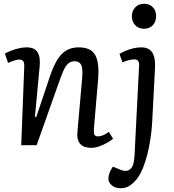

<svg xmlns="http://www.w3.org/2000/svg" viewBox="-20 -773 927 1022"><path d="M582 -35Q571 -25 551 -13.5Q531 -2 508.5 6Q486 14 465 14Q426 14 407 -7Q388 -28 392 -69L417 -354Q422 -407 412.5 -427Q403 -447 378 -447Q356 -447 342 -434Q328 -421 317 -395.5Q306 -370 292 -330L175 0H93L109 -416Q110 -438 104 -447Q98 -456 82 -456Q72 -456 58 -451.5Q44 -447 23 -438L6 -488Q17 -494 36.5 -502Q56 -510 78.5 -515.5Q101 -521 121 -521Q164 -521 180 -495Q196 -469 191 -419L166 -152L173 -150L246 -367Q264 -420 284.5 -454Q305 -488 333 -504.5Q361 -521 399 -521Q444 -521 468 -502Q492 -483 499.5 -444.5Q507 -406 502 -348L480 -90Q478 -66 482.5 -56.5Q487 -47 503 -47Q514 -47 529.5 -53.5Q545 -60 559 -71ZM790 -122Q787 -68 776.5 -8.5Q766 51 748 102.5Q730 154 705 184Q693 198 680 208.5Q667 219 653 224Q639 229 624 229Q593 229 575 213.5Q557 198 557 179Q557 165 562.5 148.5Q568 132 581 114L622 131Q639 138 654 136Q669 134 679.5 120.5Q690 107 693 82Q696 63 696.5 49Q697 35 698 19Q699 3 700 -23L720 -416Q722 -440 715.5 -448.5Q709 -457 695 -457Q682 -457 666 -453Q650 -449 632 -441L616 -486Q629 -494 647.5 -502Q666 -510 688 -515.5Q710 -521 732 -521Q759 -521 776 -509Q793 -497 800 -472Q807 -447 805 -408ZM682 -686Q682 -715 700 -734Q718 -753 747 -753Q766 -753 780.5 -744.5Q795 -736 803 -721.5Q811 -707 811 -687Q811 -658 793.5 -639Q776 -620 747 -620Q718 -620 700 -638.5Q682 -657 682 -686Z"/></svg>

Font: Literata
Style: Italic
Weight: 400
Italic angle: -2°
Designer: Latin by Veronika Burian and Jose Scaglione. Greek by Irene Vlachou. Cyrillic by Vera Evstafieva
Foundry: TypeTogether
Version: Version 3.103;gftools[0.9.29]